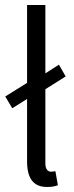

<svg xmlns="http://www.w3.org/2000/svg" viewBox="-20 -734 296 766"><path d="M29 -302 1 -349 97 -409 145 -431 215 -476 242 -429 145 -368 97 -345ZM168 12Q140 12 122.5 0.5Q105 -11 96.5 -33.5Q88 -56 88 -89V-714H161V-83Q161 -65 167.5 -57Q174 -49 183 -49Q187 -49 190.5 -49.5Q194 -50 201 -51L211 5Q203 8 193 10Q183 12 168 12Z"/></svg>

Font: Assistant ExtraLight
Style: Regular
Weight: 400
Version: Version 3.000